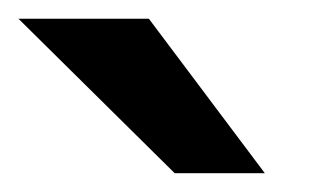

<svg xmlns="http://www.w3.org/2000/svg" viewBox="-35 -758 350 207"><path d="M250.5 -571.3 125.5 -737.8H-15.1L153.3 -571.3Z"/></svg>

Font: Ride SemiBold
Style: Regular
Weight: 600
Version: Version 3.000